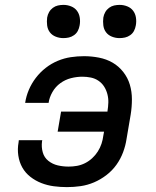

<svg xmlns="http://www.w3.org/2000/svg" viewBox="-20 -758 640 786"><path d="M254 8Q227 8 200.5 4.5Q174 1 149.5 -8.5Q125 -18 104.5 -34Q84 -50 71.5 -72Q59 -94 55 -121Q51 -148 56 -175L57 -184H153L152 -179Q149 -156 155 -134.5Q161 -113 178 -99.5Q195 -86 216.5 -81Q238 -76 261 -76Q278 -76 295 -79Q312 -82 328 -90Q344 -98 357.5 -110.5Q371 -123 380.5 -138Q390 -153 395.5 -169.5Q401 -186 403 -203L406 -219H216L230 -301H420V-303Q423 -321 423.5 -338.5Q424 -356 419.5 -373Q415 -390 406 -404Q397 -418 383 -427.5Q369 -437 352 -440.5Q335 -444 317 -444Q294 -444 270.5 -438Q247 -432 227 -417.5Q207 -403 194.5 -381Q182 -359 179 -337H83Q87 -364 98 -390Q109 -416 126.5 -439Q144 -462 167 -480Q190 -498 216.5 -509Q243 -520 270 -524Q297 -528 324 -528Q355 -528 385.5 -522Q416 -516 441 -501.5Q466 -487 484.5 -463.5Q503 -440 511.5 -411.5Q520 -383 520 -351.5Q520 -320 515 -289L498 -189Q494 -162 484 -135Q474 -108 457 -84Q440 -60 416 -41.5Q392 -23 365 -11.5Q338 0 310 4Q282 8 254 8ZM469 -602Q453 -602 438 -608Q423 -614 414 -626Q405 -638 403 -654Q401 -670 403 -686Q405 -698 411 -708.5Q417 -719 426.5 -726Q436 -733 447 -735.5Q458 -738 470 -738Q486 -738 501 -732Q516 -726 525 -714Q534 -702 536.5 -686Q539 -670 536 -654Q534 -642 528.5 -631.5Q523 -621 513 -614Q503 -607 492 -604.5Q481 -602 469 -602ZM239 -602Q223 -602 208 -608Q193 -614 184 -626Q175 -638 173 -654Q171 -670 173 -686Q175 -698 181 -708.5Q187 -719 196.5 -726Q206 -733 217 -735.5Q228 -738 240 -738Q256 -738 271 -732Q286 -726 295 -714Q304 -702 306.5 -686Q309 -670 306 -654Q304 -642 298.5 -631.5Q293 -621 283 -614Q273 -607 262 -604.5Q251 -602 239 -602Z"/></svg>

Font: Iosevka Medium Extended
Style: Italic
Weight: 500
Width: 7
Italic angle: -9°
Monospace: yes
Designer: Belleve Invis
Foundry: Belleve Invis
Version: Version 32.5.0; ttfautohint (v1.8.4)